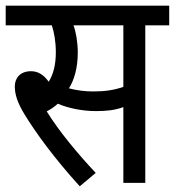

<svg xmlns="http://www.w3.org/2000/svg" viewBox="-20 -642 614 674"><path d="M490 -553H574V-622H0V-553H162C170 -529 176 -495 176 -459C176 -414 167 -381 151 -355C134 -379 114 -392 89 -392C49 -392 32 -366 32 -339C32 -312 40 -283 67 -239C105 -177 170 -87 260 12L316 -35C254 -101 188 -180 144 -251C158 -258 171 -267 183 -278C217 -263 268 -252 316 -252C354 -252 383 -255 413 -266V0H490ZM306 -321C277 -321 248 -325 222 -332C240 -360 253 -403 253 -457C253 -493 247 -529 238 -553H413V-337C378 -325 347 -321 306 -321Z"/></svg>

Font: Noto Sans Devanagari UI Condensed
Style: Regular
Weight: 400
Width: 3
Designer: Jelle Bosma - Monotype Design Team
Foundry: Monotype Imaging Inc.
Version: Version 2.003